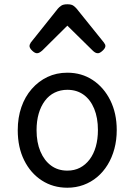

<svg xmlns="http://www.w3.org/2000/svg" viewBox="-20 -859 629 898"><path d="M295 19Q228 19 175.5 -15Q123 -49 93 -109.5Q63 -170 63 -250Q63 -309 80 -358Q97 -407 128.5 -443Q160 -479 202 -499Q244 -519 295 -519Q362 -519 414 -484.5Q466 -450 496 -389.5Q526 -329 526 -251Q526 -204 515 -163Q504 -122 483.5 -88.5Q463 -55 434.5 -31Q406 -7 370.5 6Q335 19 295 19ZM295 -61Q328 -61 354 -74.5Q380 -88 399 -113Q418 -138 428 -173Q438 -208 438 -251Q438 -308 420.5 -350.5Q403 -393 371 -416Q339 -439 295 -439Q263 -439 236 -426Q209 -413 190 -387.5Q171 -362 161 -327.5Q151 -293 151 -250Q151 -193 169 -150.5Q187 -108 219 -84.5Q251 -61 295 -61ZM153 -610Q143 -610 130.5 -622Q118 -634 118 -644Q118 -647 119 -650Q120 -653 124 -660L251 -819Q257 -826 266.5 -832.5Q276 -839 295 -839Q314 -839 323 -832.5Q332 -826 338 -819L466 -660Q471 -653 472 -650Q473 -647 473 -644Q473 -634 460 -622Q447 -610 438 -610Q431 -610 425 -613.5Q419 -617 413 -623L295 -739L178 -623Q171 -617 165 -613.5Q159 -610 153 -610Z"/></svg>

Font: Playwrite IT Moderna
Style: Regular
Weight: 400
Designer: Veronika Burian, José Scaglione
Foundry: TypeTogether
Version: Version 1.002